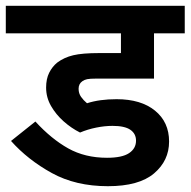

<svg xmlns="http://www.w3.org/2000/svg" viewBox="-20 -642 657 662"><path d="M368 -208Q341 -208 311.5 -202Q282 -196 256 -185Q226 -200 199.5 -223.5Q173 -247 156 -276.5Q139 -306 139 -340Q139 -370 149.5 -391Q160 -412 177 -426Q201 -444 232.5 -451.5Q264 -459 322 -459H397V-527H0V-622H617V-527H511V-371H312Q290 -371 280.5 -369Q271 -367 264 -362Q251 -353 251 -336Q251 -320 259.5 -308Q268 -296 280 -286Q323 -300 382 -300Q466 -300 514.5 -260.5Q563 -221 563 -154Q563 -88 511 -44Q459 0 352 0Q241 0 158.5 -45.5Q76 -91 18 -156L102 -223Q157 -163 215 -130.5Q273 -98 349 -98Q401 -98 425 -114Q449 -130 449 -157Q449 -181 429.5 -194.5Q410 -208 368 -208Z"/></svg>

Font: Noto Sans SemiBold
Style: Regular
Weight: 600
Designer: Monotype Design Team
Foundry: Monotype Imaging Inc.
Version: Version 2.007